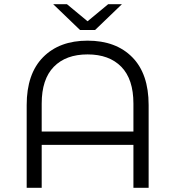

<svg xmlns="http://www.w3.org/2000/svg" viewBox="-20 -901 841 921"><path d="M436 -757H364L235 -881H301L400 -799L499 -881H565ZM400 -706Q536 -706 614.5 -626.5Q693 -547 693 -397V0H620V-206H180V0H108V-397Q108 -547 186.5 -626.5Q265 -706 400 -706ZM180 -270H620V-404Q620 -521 562 -580.5Q504 -640 400 -640Q296 -640 238 -580.5Q180 -521 180 -404Z"/></svg>

Font: Montserrat Alternates
Style: Regular
Weight: 400
Designer: Julieta Ulanovsky
Foundry: Julieta Ulanovsky
Version: Version 7.200;PS 007.200;hotconv 1.0.88;makeotf.lib2.5.64775